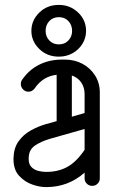

<svg xmlns="http://www.w3.org/2000/svg" viewBox="-20 -758 480 783"><path d="M387 -30Q387 -18 378 -9Q369 0 356 0Q343 0 334 -9Q325 -18 325 -30V-54Q258 5 169 5H167Q142 5 111.5 -5.5Q81 -16 58 -41Q35 -66 35 -109V-112Q36 -154 55.5 -181.5Q75 -209 105.5 -226Q136 -243 168 -252L211 -264V-453Q155 -447 121 -397Q111 -384 96 -384Q83 -384 74 -393.5Q65 -403 65 -415Q65 -427 71 -434Q99 -474 140.5 -494.5Q182 -515 233 -515H244Q284 -515 316 -498Q348 -481 367.5 -450.5Q387 -420 387 -381ZM325 -374Q325 -402 311 -422Q297 -442 273 -450V-282L325 -297ZM167 -57H169Q217 -57 254 -77Q291 -97 325 -147V-232L184 -192Q147 -181 122 -164Q97 -147 97 -112V-109Q97 -88 108.5 -76.5Q120 -65 136.5 -61Q153 -57 167 -57ZM220 -527Q172 -527 140 -558.5Q108 -590 108 -632Q108 -675 140 -706.5Q172 -738 220 -738Q266 -738 298.5 -707Q331 -676 331 -632Q331 -603 316 -579Q301 -555 276 -541Q251 -527 220 -527ZM220 -577Q244 -577 259 -593Q274 -609 274 -632Q274 -656 259 -672Q244 -688 220 -688Q196 -688 181 -672Q166 -656 166 -632Q166 -609 181 -593Q196 -577 220 -577Z"/></svg>

Font: Libertine Sup Medium
Style: Regular
Weight: 500
Designer: Bastien Sozeau
Foundry: NBR — Bastien Sozeau
Version: Version 2.003; ttfautohint (v1.8.4.7-5d5b);gftools[0.9.33]